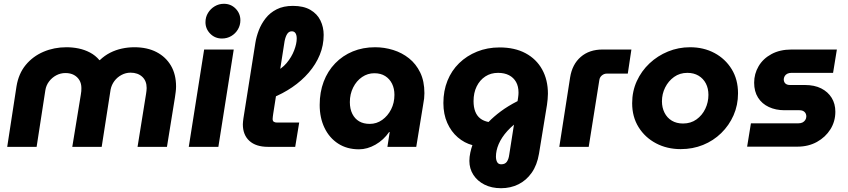

<svg xmlns="http://www.w3.org/2000/svg" viewBox="-20 -774 4472 1012"><path d="M18 0 67 -319Q78 -386 115.5 -431.5Q153 -477 209 -501Q265 -525 330 -525Q363 -525 394.5 -518.5Q426 -512 454.5 -497Q483 -482 504 -457H506Q531 -481 560.5 -496Q590 -511 622.5 -518Q655 -525 688 -525Q756 -525 805 -499.5Q854 -474 881 -428Q908 -382 908 -318Q908 -304 906 -289Q904 -274 902 -260L860 0H705L750 -280Q751 -287 752 -295Q753 -303 753 -310Q753 -348 729.5 -369.5Q706 -391 668 -391Q643 -391 620.5 -379Q598 -367 583 -347Q568 -327 563 -302L516 0H361L406 -275Q408 -284 408.5 -293.5Q409 -303 409 -310Q409 -334 398.5 -351.5Q388 -369 369.5 -379Q351 -389 325 -389Q299 -389 276.5 -377Q254 -365 238.5 -344.5Q223 -324 219 -298L173 0Z M975 0 1056 -513H1212L1131 0ZM1150 -571Q1113 -571 1088 -596.5Q1063 -622 1063 -657Q1063 -684 1076.5 -706Q1090 -728 1112 -741Q1134 -754 1160 -754Q1197 -754 1222 -728.5Q1247 -703 1247 -667Q1247 -641 1234 -619Q1221 -597 1199 -584Q1177 -571 1150 -571Z M1393 0Q1329 0 1294.5 -31.5Q1260 -63 1260 -119Q1260 -126 1261 -133.5Q1262 -141 1263 -150L1326 -548Q1331 -580 1344 -614Q1357 -648 1380 -677.5Q1403 -707 1438.5 -725Q1474 -743 1524 -743Q1580 -743 1616 -722Q1652 -701 1669 -666Q1686 -631 1686 -590Q1686 -535 1665.5 -485Q1645 -435 1607.5 -391.5Q1570 -348 1520 -314Q1470 -280 1412 -257L1424 -393Q1464 -410 1490.5 -441.5Q1517 -473 1530.5 -508.5Q1544 -544 1544 -571Q1544 -589 1537.5 -599Q1531 -609 1518 -609Q1503 -609 1494 -595.5Q1485 -582 1480 -557L1420 -174Q1419 -167 1418 -159Q1417 -151 1417 -147Q1417 -136 1423.5 -132Q1430 -128 1440 -128H1557L1536 0Z M1872 13Q1809 13 1762.5 -17Q1716 -47 1690.5 -100Q1665 -153 1665 -221Q1665 -288 1686 -343.5Q1707 -399 1746.5 -440Q1786 -481 1839.5 -503Q1893 -525 1957 -525Q2006 -525 2052.5 -510.5Q2099 -496 2136 -466.5Q2173 -437 2195 -391.5Q2217 -346 2217 -283Q2217 -269 2215.5 -255Q2214 -241 2210 -220L2174 0H2022L2034 -78H2031Q2002 -36 1959 -11.5Q1916 13 1872 13ZM1929 -121Q1965 -121 1994.5 -142Q2024 -163 2041.5 -197.5Q2059 -232 2059 -274Q2059 -307 2046.5 -332.5Q2034 -358 2010.5 -373Q1987 -388 1953 -388Q1918 -388 1888.5 -368Q1859 -348 1841.5 -313Q1824 -278 1824 -236Q1824 -200 1837 -174Q1850 -148 1873 -134.5Q1896 -121 1929 -121Z M2621 218Q2571 218 2533.5 199Q2496 180 2475 147.5Q2454 115 2454 74Q2454 53 2459 30Q2464 7 2470 -9Q2428 -20 2393 -50Q2358 -80 2337.5 -126Q2317 -172 2317 -231Q2317 -295 2338.5 -348.5Q2360 -402 2400 -441Q2440 -480 2494.5 -502Q2549 -524 2613 -524Q2693 -524 2750 -493.5Q2807 -463 2837.5 -408Q2868 -353 2868 -280Q2868 -266 2866.5 -251Q2865 -236 2863 -221L2821 36Q2811 96 2782.5 136.5Q2754 177 2712.5 197.5Q2671 218 2621 218ZM2622 92Q2642 92 2651.5 78.5Q2661 65 2664 42L2689 -117Q2670 -101 2654.5 -84Q2639 -67 2627.5 -49.5Q2616 -32 2608.5 -14.5Q2601 3 2597.5 19.5Q2594 36 2594 51Q2594 69 2600.5 80.5Q2607 92 2622 92ZM2555 -131Q2582 -159 2619.5 -187Q2657 -215 2708 -241L2711 -261Q2712 -268 2712.5 -274Q2713 -280 2713 -286Q2713 -319 2700 -342Q2687 -365 2663 -377.5Q2639 -390 2605 -390Q2567 -390 2538 -371Q2509 -352 2492.5 -318.5Q2476 -285 2476 -241Q2476 -209 2485 -186Q2494 -163 2511.5 -149.5Q2529 -136 2555 -131Z M2928 0 2985 -366Q2996 -435 3041 -474Q3086 -513 3156 -513H3308L3289 -386H3178Q3164 -386 3152.5 -376.5Q3141 -367 3139 -352L3083 0Z M3568 12Q3496 12 3438 -18.5Q3380 -49 3346 -103.5Q3312 -158 3312 -230Q3312 -293 3336.5 -346.5Q3361 -400 3403.5 -440Q3446 -480 3501 -502.5Q3556 -525 3617 -525Q3689 -525 3746 -494.5Q3803 -464 3836.5 -409.5Q3870 -355 3870 -282Q3870 -220 3846.5 -166.5Q3823 -113 3781.5 -72.5Q3740 -32 3685.5 -10Q3631 12 3568 12ZM3580 -123Q3621 -123 3651 -144.5Q3681 -166 3697.5 -200.5Q3714 -235 3714 -274Q3714 -308 3700.5 -334Q3687 -360 3662 -375Q3637 -390 3603 -390Q3563 -390 3533 -368.5Q3503 -347 3486 -313Q3469 -279 3469 -240Q3469 -207 3482.5 -180Q3496 -153 3521 -138Q3546 -123 3580 -123Z M3918 -1 3938 -124H4188Q4201 -124 4210 -128.5Q4219 -133 4224.5 -141.5Q4230 -150 4230 -160Q4230 -175 4220.5 -184Q4211 -193 4194 -193H4115Q4069 -193 4032.5 -210Q3996 -227 3975.5 -259.5Q3955 -292 3955 -338Q3955 -385 3978.5 -425Q4002 -465 4046.5 -489Q4091 -513 4152 -513H4391L4371 -390H4151Q4139 -390 4130 -385.5Q4121 -381 4116.5 -373.5Q4112 -366 4111 -357Q4111 -342 4119.5 -334Q4128 -326 4144 -326H4222Q4273 -326 4308.5 -308Q4344 -290 4363.5 -258.5Q4383 -227 4383 -185Q4383 -134 4357 -92.5Q4331 -51 4286 -26Q4241 -1 4183 -1Z"/></svg>

Font: MuseoModerno
Style: Bold Italic
Weight: 700
Italic angle: -9°
Designer: Pablo Cosgaya, Héctor Gatti, Marcela Romero, and the Authors of The MuseoModerno Project.
Foundry: Omnibus-Type Team
Version: Version 1.003